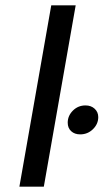

<svg xmlns="http://www.w3.org/2000/svg" viewBox="-20 -703 390 723"><path d="M173 -683H265L145 0H53ZM235 -241Q235 -267 254.5 -286.5Q274 -306 302 -306Q323 -306 336.5 -293.5Q350 -281 350 -262Q350 -236 330 -216.5Q310 -197 282 -197Q261 -197 248 -209Q235 -221 235 -241Z"/></svg>

Font: Fahkwang
Style: Italic
Weight: 400
Italic angle: -10°
Version: Version 1.000; ttfautohint (v1.6)